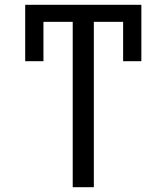

<svg xmlns="http://www.w3.org/2000/svg" viewBox="-20 -780 694 800"><path d="M85 -525V-760H569V-525H493V-689H371V0H283V-689H161V-525Z"/></svg>

Font: Go Noto Kurrent-Regular
Style: Regular
Weight: 400
Designer: Monotype Design Team
Foundry: Monotype Imaging Inc.
Version: Version 2.012; ttfautohint (v1.8.4.7-5d5b)